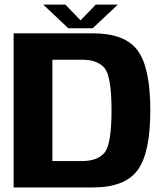

<svg xmlns="http://www.w3.org/2000/svg" viewBox="-20 -821 712 841"><path d="M39.7 0H386.7Q526.7 0 582.5 -75.3Q638.4 -150.6 638.4 -337.9Q638.4 -525.1 582.8 -600.1Q527.2 -675 386.7 -675H39.7ZM209.5 -115.6V-559.4H340.4Q406 -559.4 437.2 -523.8Q468.5 -488.2 468.5 -337.9Q468.5 -187.3 437.2 -151.5Q406 -115.6 340.4 -115.6ZM279.1 -697.3H386.1L496.2 -800.9H399.5L332.9 -731.7L266.4 -800.9H169.4Z"/></svg>

Font: Anybody Thin
Style: Regular
Weight: 100
Designer: Tyler Finck
Foundry: Etcetera Type Company
Version: Version 1.114;gftools[0.9.25]